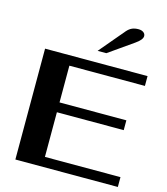

<svg xmlns="http://www.w3.org/2000/svg" viewBox="-136 -1067 1018 1171"><g transform="rotate(15 372.5 -481.0)"><path d="M72 -700H719V-638H242V-406H664V-344H242V-62H719V0H72ZM520 -930Q535 -947 552 -954.5Q569 -962 592 -962Q612 -962 624 -953Q636 -944 636 -930Q636 -907 594 -878L440 -770H385Z"/></g></svg>

Font: Fahkwang
Style: Bold
Weight: 700
Designer: Suppakit Chalermlarp | Katatrad Co.,Ltd.
Foundry: Cadson Demak Co.,Ltd.
Version: Version 1.000; ttfautohint (v1.6)